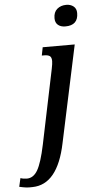

<svg xmlns="http://www.w3.org/2000/svg" viewBox="-186 -799 537 1075"><g transform="rotate(-5 82.0 -261.0)"><path d="M157 -692Q157 -726 177.5 -743.5Q198 -761 229 -761Q253 -761 269.5 -748Q286 -735 286 -710Q286 -641 214 -641Q188 -641 172.5 -654Q157 -667 157 -692ZM-122 231 -111 183Q-95 189 -75 189Q-38 189 -14.5 148.5Q9 108 30 8L117 -411Q123 -440 123 -454Q123 -475 113 -482.5Q103 -490 81 -490H68L77 -536H257L141 8Q94 237 -48 239Q-69 240 -84.5 238Q-100 236 -122 231Z"/></g></svg>

Font: Noto Serif CondSemiBold
Style: Italic
Weight: 600
Width: 3
Italic angle: -12°
Designer: Monotype Design Team
Foundry: Monotype Imaging Inc.
Version: Version 1.001